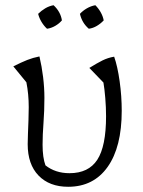

<svg xmlns="http://www.w3.org/2000/svg" viewBox="-20 -707 547 735"><path d="M241 8Q169 8 127.5 -35Q86 -78 86 -155Q86 -170 87 -194.5Q88 -219 89 -247Q90 -275 90 -297Q90 -347 81 -392L31 -453Q63 -469 84.5 -477.5Q106 -486 131 -491Q140 -453 145 -412Q150 -371 150 -332Q150 -283 146.5 -236.5Q143 -190 143 -153Q143 -104 154 -74Q192 -44 246 -44Q319 -44 352.5 -95.5Q386 -147 386 -262Q386 -296 383 -332Q380 -368 376 -391L322 -447Q351 -465 372 -475.5Q393 -486 417 -490Q430 -453 438 -396Q446 -339 446 -283Q446 -144 392 -68Q338 8 241 8ZM185 -687Q212 -662 217 -629Q207 -617 191.5 -608Q176 -599 160 -597Q148 -608 139 -623Q130 -638 126 -654Q138 -666 153 -675Q168 -684 185 -687ZM345 -687Q357 -675 365.5 -660Q374 -645 377 -629Q366 -617 351 -608Q336 -599 320 -597Q294 -619 286 -654Q297 -666 312.5 -675Q328 -684 345 -687Z"/></svg>

Font: Piazzolla Light
Style: Regular
Weight: 300
Designer: Juan Pablo del Peral
Foundry: Huerta Tipografica
Version: Version 1.330